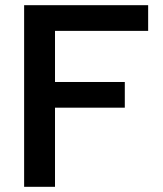

<svg xmlns="http://www.w3.org/2000/svg" viewBox="-20 -720 627 740"><path d="M73 -700H551V-601H192V-404H461V-305H192V0H73Z"/></svg>

Font: Albert Sans SemiBold
Style: Regular
Weight: 600
Designer: Andreas Rasmussen
Foundry: a.Foundry
Version: Version 1.025